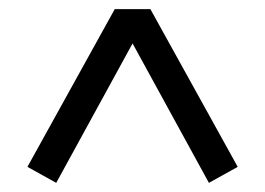

<svg xmlns="http://www.w3.org/2000/svg" viewBox="-20 -710 580 420"><path d="M40 -345 231 -690H309L500 -345L437 -310L270 -615L103 -310Z"/></svg>

Font: Oxanium
Style: Regular
Weight: 400
Designer: Severin Meyer
Version: Version 1.001